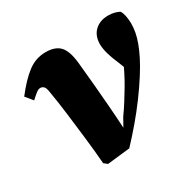

<svg xmlns="http://www.w3.org/2000/svg" viewBox="-123 -649 803 793"><g transform="rotate(-30 278.5 -252.5)"><path d="M161 0Q156 -63 148.5 -127Q141 -191 133.5 -252Q126 -313 117 -364Q114 -386 107 -392.5Q100 -399 91 -399Q82 -399 70.5 -390Q59 -381 44 -367L16 -401Q60 -458 98.5 -487Q137 -516 184 -516Q230 -516 252 -492Q274 -468 280 -409Q285 -360 290 -304.5Q295 -249 299.5 -191.5Q304 -134 307 -77H302L329 -125Q347 -150 363 -175.5Q379 -201 394.5 -227Q410 -253 424 -281Q438 -309 451 -338Q457 -352 462 -365Q467 -378 470 -389L453 -253L422 -332Q411 -357 403.5 -381.5Q396 -406 395 -430Q395 -472 419.5 -495Q444 -518 483 -518Q501 -518 515 -514Q529 -510 537 -505Q543 -494 546 -480Q549 -466 550 -443Q550 -422 546 -400.5Q542 -379 533 -354.5Q524 -330 509 -300Q495 -272 471.5 -235Q448 -198 417.5 -156.5Q387 -115 353 -75Q319 -35 285 1L177 13Z"/></g></svg>

Font: Source Serif 4 ExtraBold
Style: Italic
Weight: 800
Italic angle: -12°
Designer: Frank Grießhammer
Foundry: Adobe Systems Incorporated
Version: Version 4.004;hotconv 1.0.116;makeotfexe 2.5.65601